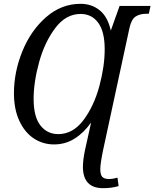

<svg xmlns="http://www.w3.org/2000/svg" viewBox="-20 -745 808 1005"><path d="M414 128Q414 93 425 40L457 -104Q419 -50 370.5 -19.5Q322 11 263 11Q205 11 157.5 -20Q110 -51 81.5 -112Q53 -173 53 -257Q53 -368 97 -476.5Q141 -585 221 -655Q301 -725 402 -725Q460 -725 502 -691Q544 -657 560 -585L606 -714H768L759 -673H747Q712 -673 690 -658.5Q668 -644 658 -600L520 39Q505 111 505 140Q505 171 516 181.5Q527 192 550 192Q571 192 595 185L601 229Q564 240 520 240Q414 240 414 128ZM528 -487Q528 -580 494 -626Q460 -672 402 -672Q325 -672 269.5 -598.5Q214 -525 185 -420.5Q156 -316 156 -227Q156 -134 191.5 -88.5Q227 -43 285 -43Q362 -43 417 -116.5Q472 -190 500 -294Q528 -398 528 -487Z"/></svg>

Font: Noto Serif Narrow
Style: Italic
Weight: 400
Width: 4
Italic angle: -12°
Designer: Monotype Design Team
Foundry: Monotype Imaging Inc.
Version: Version 1.001